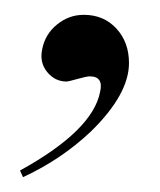

<svg xmlns="http://www.w3.org/2000/svg" viewBox="-20 -103 216 259"><path d="M11 136 7 127Q105 73 115 21Q120 0 101 0Q97 0 84.5 3.5Q72 7 70 7Q54 7 43.5 -6Q33 -19 37 -37Q41 -57 57 -70Q73 -83 93 -83Q120 -83 137 -64.5Q154 -46 154 -18Q154 24 103 74Q63 112 11 136Z"/></svg>

Font: GFS Solomos
Style: Regular
Weight: 400
Designer: George D. Matthiopoulos
Foundry: George D. Matthiopoulos
Version: Version 1.000